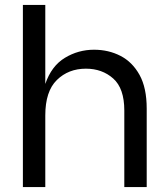

<svg xmlns="http://www.w3.org/2000/svg" viewBox="-20 -760 683 780"><path d="M576 0H485V-311Q485 -401 440 -441Q395 -481 329 -481Q258 -481 211 -435Q164 -389 164 -291V0H73V-740H164V-419Q189 -492 243.5 -525Q298 -558 362 -558Q421 -558 469.5 -533Q518 -508 547 -455.5Q576 -403 576 -319Z"/></svg>

Font: Ulagadi Sans
Style: Regular
Weight: 400
Designer: Ninad Kale (Devanagari), Jonny Pinhorn (Latin)
Foundry: Indian Type Foundry
Version: Version 3.01;March 29, 2020;FontCreator 12.0.0.2522 64-bit; 